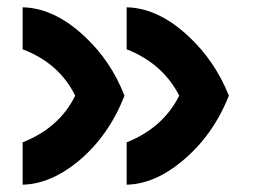

<svg xmlns="http://www.w3.org/2000/svg" viewBox="-20 -507 698 526"><path d="M42 -1V-117Q143 -157 186 -245Q142 -334 42 -372V-487Q129 -485 212 -407Q284 -340 321 -245Q278 -134 193 -64Q118 -3 42 -1ZM327 -1V-117Q427 -157 471 -245Q426 -333 327 -372V-487Q414 -485 497 -407Q569 -340 607 -245Q563 -134 477 -64Q403 -3 327 -1Z"/></svg>

Font: Tajawal
Style: Bold
Weight: 700
Designer: Boutros Fonts
Foundry: Created by Boutros International 2017
Version: Version 1.700